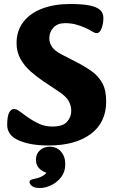

<svg xmlns="http://www.w3.org/2000/svg" viewBox="-20 -716 577 962"><path d="M223 13Q132 13 74 -12.5Q16 -38 16 -90Q16 -132 25.5 -151Q35 -170 51 -170Q63 -170 80.5 -156.5Q98 -143 122.5 -126Q147 -109 176.5 -95.5Q206 -82 242 -82Q296 -82 316.5 -106.5Q337 -131 337 -159Q337 -187 324 -210Q311 -233 275 -257L197 -309Q164 -331 133.5 -358Q103 -385 83 -420Q63 -455 63 -500Q63 -562 97 -606Q131 -650 191.5 -673Q252 -696 331 -696Q393 -696 429.5 -688.5Q466 -681 482 -665.5Q498 -650 498 -626Q498 -598 489 -574Q480 -550 465 -550Q455 -550 441 -559Q427 -568 406 -577Q384 -587 359.5 -593.5Q335 -600 306 -600Q268 -600 247.5 -577.5Q227 -555 227 -524Q227 -502 240 -482Q253 -462 287 -444L359 -407Q406 -383 440 -358.5Q474 -334 493 -299Q512 -264 512 -208Q512 -102 434.5 -44.5Q357 13 223 13ZM128 196Q128 189 134.5 185.5Q141 182 157 179Q182 174 201 161Q220 148 224 120L235 153Q207 153 183.5 134Q160 115 160 84Q160 55 180 37Q200 19 229 19Q264 19 285.5 43.5Q307 68 307 106Q307 145 286.5 171.5Q266 198 236.5 212Q207 226 179 226Q152 226 140 216Q128 206 128 196Z"/></svg>

Font: Alkatra
Style: Bold
Weight: 700
Designer: Suman Bhandary
Version: Version 1.100;gftools[0.9.22]